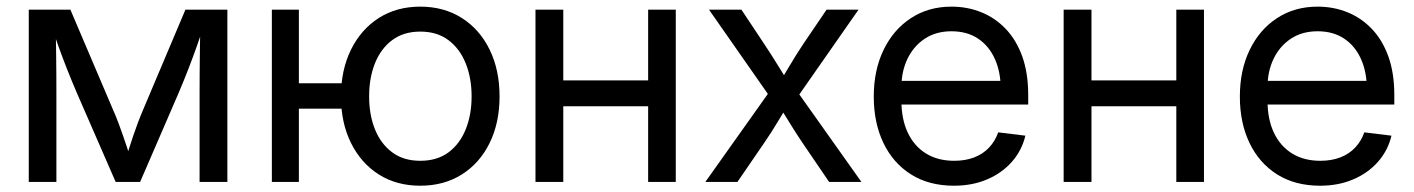

<svg xmlns="http://www.w3.org/2000/svg" viewBox="-20 -559 4345 590"><path d="M68.4 0V-529.3H196.3L325.7 -225.6Q335.9 -202.6 343.5 -182.4Q351.1 -162.1 357.7 -143.1Q364.3 -124 370.4 -105.7Q376.5 -87.4 382.3 -68.8H365.7Q371.6 -86.9 377.4 -105Q383.3 -123 389.6 -142.3Q396 -161.6 403.8 -182.1Q411.6 -202.6 421.4 -225.6L549.8 -529.3H678.7V0H593.3V-271.5Q593.3 -303.2 593.5 -330.3Q593.8 -357.4 594 -382.3Q594.2 -407.2 594.7 -432.4Q595.2 -457.5 595.7 -484.9H608.4Q595.7 -447.8 584 -414.8Q572.3 -381.8 559.1 -347.7Q545.9 -313.5 528.3 -272L410.6 0H335.4L216.8 -272Q199.2 -313 185.8 -347.2Q172.4 -381.3 160.4 -414.6Q148.4 -447.8 135.7 -484.9H150.9Q151.4 -459.5 151.9 -434.8Q152.3 -410.2 152.6 -384.8Q152.8 -359.4 153.1 -331.5Q153.3 -303.7 153.3 -271.5V0Z M815.4 0V-529.3H898.4V0ZM878.9 -225.1V-303.2H1070.3V-225.1ZM1271.5 11.7Q1198.7 11.7 1144 -22.9Q1089.4 -57.6 1058.6 -119.6Q1027.8 -181.6 1027.8 -262.7Q1027.8 -344.2 1058.6 -406.5Q1089.4 -468.8 1144 -503.7Q1198.7 -538.6 1271.5 -538.6Q1344.2 -538.6 1399.2 -503.7Q1454.1 -468.8 1484.6 -406.5Q1515.1 -344.2 1515.1 -262.7Q1515.1 -181.6 1484.6 -119.6Q1454.1 -57.6 1399.2 -22.9Q1344.2 11.7 1271.5 11.7ZM1271.5 -64.9Q1323.2 -64.9 1358.2 -90.8Q1393.1 -116.7 1411.1 -161.6Q1429.2 -206.5 1429.2 -262.7Q1429.2 -319.3 1411.1 -364.3Q1393.1 -409.2 1358.2 -435.5Q1323.2 -461.9 1271.5 -461.9Q1220.2 -461.9 1185.3 -435.8Q1150.4 -409.7 1132.3 -364.7Q1114.3 -319.8 1114.3 -262.7Q1114.3 -206.1 1132.3 -161.4Q1150.4 -116.7 1185.3 -90.8Q1220.2 -64.9 1271.5 -64.9Z M1990.7 -312V-232.4H1690.4V-312ZM1710.9 -529.3V0H1625.5V-529.3ZM2056.6 -529.3V0H1971.7V-529.3Z M2147.5 0 2362.8 -303.2 2362.3 -237.8 2158.7 -529.3H2258.3L2327.1 -425.8Q2350.6 -390.6 2370.4 -358.2Q2390.1 -325.7 2410.6 -293.5H2367.2Q2388.2 -325.7 2407.2 -358.2Q2426.3 -390.6 2449.7 -425.8L2520 -529.3H2618.2L2413.6 -236.3V-300.8L2627 0H2527.8L2446.3 -119.6Q2423.3 -153.8 2404.3 -185.1Q2385.3 -216.3 2365.2 -247.1H2408.7Q2388.7 -216.3 2370.1 -185.1Q2351.6 -153.8 2328.1 -119.6L2246.1 0Z M2911.6 11.7Q2834.5 11.7 2779.3 -23.2Q2724.1 -58.1 2694.6 -119.9Q2665 -181.6 2665 -262.2Q2665 -343.3 2695.1 -405.5Q2725.1 -467.8 2779.1 -503.2Q2833 -538.6 2903.8 -538.6Q2953.1 -538.6 2995.8 -521.2Q3038.6 -503.9 3071 -469.7Q3103.5 -435.5 3121.6 -384.8Q3139.6 -334 3139.6 -267.1V-237.8H2715.8V-310.5H3093.3L3055.2 -284.7Q3055.2 -337.9 3037.1 -377.9Q3019 -418 2985.4 -440.4Q2951.7 -462.9 2903.8 -462.9Q2856.4 -462.9 2822 -440.2Q2787.6 -417.5 2768.8 -378.7Q2750 -339.8 2750 -291V-249.5Q2750 -192.9 2769.5 -151.4Q2789.1 -109.9 2825.4 -87.4Q2861.8 -64.9 2912.1 -64.9Q2946.8 -64.9 2973.9 -75.4Q3001 -85.9 3019.5 -105.7Q3038.1 -125.5 3047.4 -152.3L3130.9 -142.1Q3120.1 -96.7 3089.6 -62Q3059.1 -27.3 3013.4 -7.8Q2967.8 11.7 2911.6 11.7Z M3613.8 -312V-232.4H3313.5V-312ZM3334 -529.3V0H3248.5V-529.3ZM3679.7 -529.3V0H3594.7V-529.3Z M4036.6 11.7Q3959.5 11.7 3904.3 -23.2Q3849.1 -58.1 3819.6 -119.9Q3790 -181.6 3790 -262.2Q3790 -343.3 3820.1 -405.5Q3850.1 -467.8 3904.1 -503.2Q3958 -538.6 4028.8 -538.6Q4078.1 -538.6 4120.8 -521.2Q4163.6 -503.9 4196 -469.7Q4228.5 -435.5 4246.6 -384.8Q4264.6 -334 4264.6 -267.1V-237.8H3840.8V-310.5H4218.3L4180.2 -284.7Q4180.2 -337.9 4162.1 -377.9Q4144 -418 4110.4 -440.4Q4076.7 -462.9 4028.8 -462.9Q3981.4 -462.9 3947 -440.2Q3912.6 -417.5 3893.8 -378.7Q3875 -339.8 3875 -291V-249.5Q3875 -192.9 3894.5 -151.4Q3914.1 -109.9 3950.4 -87.4Q3986.8 -64.9 4037.1 -64.9Q4071.8 -64.9 4098.9 -75.4Q4126 -85.9 4144.5 -105.7Q4163.1 -125.5 4172.4 -152.3L4255.9 -142.1Q4245.1 -96.7 4214.6 -62Q4184.1 -27.3 4138.4 -7.8Q4092.8 11.7 4036.6 11.7Z"/></svg>

Font: Inter 24pt
Style: Regular
Weight: 400
Designer: Rasmus Andersson
Foundry: rsms
Version: Version 4.001;git-66647c0bb